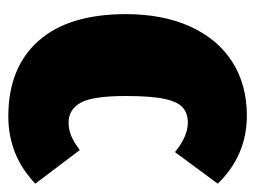

<svg xmlns="http://www.w3.org/2000/svg" viewBox="-96 -498 614 462"><g transform="rotate(90 211.0 -267.0)"><path d="M422 -484 346 -381Q308 -412 275 -412Q253 -412 239 -400Q225 -388 218 -356Q211 -324 211 -263Q211 -182 227.5 -153.5Q244 -125 275 -125Q291 -125 306 -131Q321 -137 341 -152L422 -45Q354 20 260 20Q143 20 78.5 -52.5Q14 -125 14 -263Q14 -352 44 -418Q74 -484 129 -519Q184 -554 258 -554Q354 -554 422 -484Z"/></g></svg>

Font: Fira Sans Extra Condensed Black
Style: Regular
Weight: 900
Width: 1
Designer: Carrois Corporate & Edenspiekermann AG
Foundry: Carrois Corporate GbR & Edenspiekermann AG
Version: Version 4.203